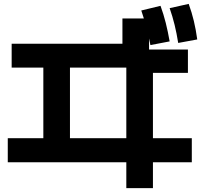

<svg xmlns="http://www.w3.org/2000/svg" viewBox="-20 -875 1040 988"><path d="M630 93V-40H20V-164H203V-527H40V-650H610V-780H747V-620H947V-500H767V-164H967V-40H767V93ZM340 -164H630V-527H340ZM754 -643Q745 -691 733.5 -734Q722 -777 707 -821L806 -845Q822 -801 833 -757Q844 -713 853 -662ZM897 -654Q889 -704 878.5 -747Q868 -790 853 -833L951 -855Q967 -811 977.5 -767Q988 -723 995 -672Z"/></svg>

Font: M PLUS 2 Thin
Style: Bold
Weight: 700
Version: Version 1.001